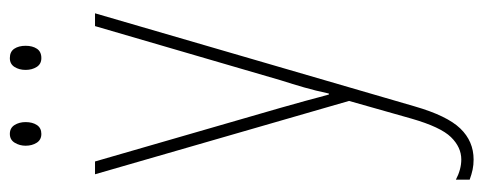

<svg xmlns="http://www.w3.org/2000/svg" viewBox="-316 -517 982 390"><g transform="rotate(-90 175.0 -322.0)"><path d="M16 -620H42L151 -243Q160 -211 165 -193Q170 -175 172.5 -165Q175 -155 178 -145H180Q186 -173 192.5 -195.5Q199 -218 207 -243L317 -620H343L154 29Q135 95 109 122Q83 149 46 149Q35 149 25.5 147Q16 145 5 141V113Q26 124 46 124Q71 124 91.5 103Q112 82 129 23L165 -104ZM74 -761Q74 -773 80 -783Q86 -793 98 -793Q110 -793 116 -783.5Q122 -774 122 -761Q122 -747 116 -738Q110 -729 98 -729Q86 -729 80 -738.5Q74 -748 74 -761ZM228 -761Q228 -774 234 -783.5Q240 -793 252 -793Q265 -793 271 -784Q277 -775 277 -761Q277 -747 271 -738Q265 -729 252 -729Q240 -729 234 -738.5Q228 -748 228 -761Z"/></g></svg>

Font: Noto Sans Telugu UI Condensed Thin
Style: Regular
Weight: 100
Width: 3
Designer: Jelle Bosma - Monotype Design Team
Foundry: Monotype Imaging Inc.
Version: Version 2.005; ttfautohint (v1.8.4.7-5d5b)